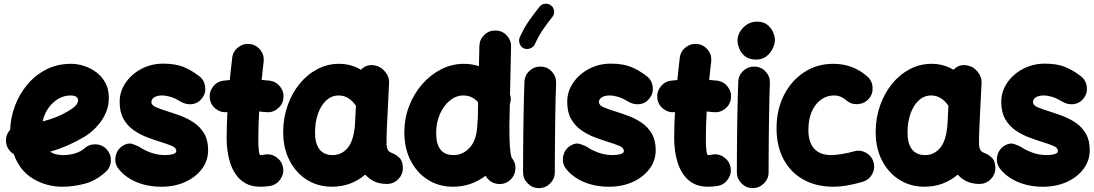

<svg xmlns="http://www.w3.org/2000/svg" viewBox="-20 -909 5771 1013"><path d="M537.6 -2Q485.4 45.4 425.5 60.8Q365.7 76.2 310.1 76.2Q224.6 76.2 154.1 33.7Q83.5 -8.8 52.7 -95.7Q35.6 -106 24.4 -123Q13.2 -140.1 11.7 -161.6Q9.3 -197.8 33.7 -224.1Q35.6 -287.1 58.3 -348.9Q81.1 -410.6 122.8 -461.2Q164.6 -511.7 223.1 -542Q281.7 -572.3 355.5 -572.3Q387.7 -572.3 422.4 -561.5Q457 -550.8 487.1 -528.6Q517.1 -506.3 535.6 -472.7Q554.2 -439 554.2 -393.1Q554.2 -352.5 540.3 -318.8Q526.4 -285.2 505.6 -259Q484.9 -232.9 464.1 -215.6Q443.4 -198.2 429.7 -189.9Q384.8 -163.1 338.9 -142.8Q293 -122.6 244.6 -108.9Q270 -90.8 310.1 -90.8Q349.1 -90.8 378.2 -100.3Q407.2 -109.9 425.3 -126Q451.2 -148.9 485.8 -147.5Q520.5 -146 543.5 -120.1Q566.4 -94.7 564.9 -59.8Q563.5 -24.9 537.6 -2ZM350.6 -405.3Q318.8 -405.3 288.8 -388.2Q258.8 -371.1 236.3 -340.3Q213.9 -309.6 205.1 -268.6Q280.3 -287.1 337.4 -321.3Q372.1 -341.8 382.1 -355.7Q392.1 -369.6 392.1 -378.9Q392.1 -405.3 350.6 -405.3Z M1045.9 -390.1Q1024.9 -363.3 992.9 -359.4Q960.9 -355.5 929.2 -375Q903.3 -391.1 879.2 -398.2Q855 -405.3 835 -405.3Q809.6 -405.3 794.2 -395.8Q778.8 -386.2 778.8 -370.6Q778.8 -353.5 803.7 -343Q828.6 -332.5 864.7 -321.3Q897.9 -311 935.1 -297.1Q972.2 -283.2 1004.6 -261Q1037.1 -238.8 1057.6 -203.9Q1078.1 -168.9 1078.1 -116.7Q1078.1 -62 1045.7 -18.3Q1013.2 25.4 957.5 50.8Q901.9 76.2 832 76.2Q757.3 76.2 697.5 50.5Q637.7 24.9 602.1 -22.5Q583 -50.8 590.1 -85.2Q597.2 -119.6 625.5 -138.7Q653.8 -157.2 679.2 -149.2Q704.6 -141.1 721.7 -129.9Q744.6 -114.7 778.6 -102.8Q812.5 -90.8 852.1 -90.8Q874 -90.8 892.1 -95.7Q910.2 -100.6 910.2 -112.8Q910.2 -129.4 886.2 -139.4Q862.3 -149.4 827.1 -160.2Q793.9 -170.4 756.6 -184.6Q719.2 -198.7 686 -221.7Q652.8 -244.6 632.1 -280.8Q611.3 -316.9 611.3 -371.1Q611.3 -426.3 642.6 -472.2Q673.8 -518.1 726.3 -545.7Q778.8 -573.2 841.3 -573.2Q902.8 -573.2 945.3 -556.9Q987.8 -540.5 1030.8 -507.3Q1058.1 -486.3 1062.5 -451.9Q1066.9 -417.5 1045.9 -390.1Z M1475.1 -389.6Q1470.7 -355.5 1443.1 -334.2Q1415.5 -313 1381.3 -317.4Q1364.7 -319.3 1347.2 -320.8Q1345.2 -284.2 1344 -247.3Q1342.8 -210.4 1342.8 -173.3Q1342.8 -140.6 1345.5 -115.7Q1348.1 -90.8 1354.5 -90.8Q1362.8 -90.8 1376 -93.3Q1409.7 -99.6 1438.2 -79.6Q1466.8 -59.6 1473.1 -26.4Q1479.5 7.3 1459.7 36.4Q1439.9 65.4 1406.2 71.8Q1392.6 74.2 1379.6 75.2Q1366.7 76.2 1354.5 76.2Q1307.6 76.2 1275.9 58.3Q1244.1 40.5 1224.4 11.7Q1204.6 -17.1 1194.1 -50.8Q1183.6 -84.5 1179.7 -116.7Q1175.8 -148.9 1175.8 -173.3Q1175.8 -209.5 1176.8 -245.6Q1177.7 -281.7 1179.7 -317.4Q1146 -313.5 1118.4 -334.7Q1090.8 -356 1086.9 -390.1Q1083 -424.3 1104.2 -451.9Q1125.5 -479.5 1159.7 -483.4Q1175.8 -485.4 1192.4 -486.8Q1195.3 -516.1 1198.5 -545.4Q1201.7 -574.7 1205.1 -603.5Q1209 -637.7 1236.3 -659.2Q1263.7 -680.7 1297.9 -676.8Q1332 -672.9 1353.5 -645.5Q1375 -618.2 1371.1 -584Q1368.2 -559.6 1365.5 -535.6Q1362.8 -511.7 1360.4 -487.3Q1382.3 -485.8 1402.8 -483.4Q1437 -479 1458.3 -451.4Q1479.5 -423.8 1475.1 -389.6Z M2021.5 61.5Q1950.2 61.5 1907.2 12.2Q1831.5 76.2 1731.9 76.2Q1657.7 76.2 1599.4 39.6Q1541 2.9 1507.6 -62.3Q1474.1 -127.4 1474.1 -211.9Q1474.1 -285.6 1496.8 -350.8Q1519.5 -416 1559.8 -465.8Q1600.1 -515.6 1653.6 -543.9Q1707 -572.3 1769 -572.3Q1831.5 -572.3 1884.8 -541Q1912.1 -570.3 1953.1 -564.5Q1987.8 -559.6 2011.2 -531.5Q2034.7 -503.4 2032.7 -470.2L2021.5 -241.7Q2021 -228 2020.3 -208.3Q2019.5 -188.5 2019.3 -170.7Q2019 -152.8 2019.5 -143.6Q2020.5 -129.9 2025.9 -118.9Q2031.2 -107.9 2049.3 -101.1Q2069.3 -93.8 2087.4 -76.2Q2105.5 -58.6 2105.5 -22Q2105.5 12.2 2080.8 36.9Q2056.2 61.5 2021.5 61.5ZM1734.4 -90.8Q1784.7 -90.8 1816.7 -131.6Q1848.6 -172.4 1853.5 -263.7Q1853.5 -264.2 1853.5 -265.1L1857.9 -351.1Q1820.3 -405.3 1767.1 -405.3Q1730 -405.3 1701.7 -379.4Q1673.3 -353.5 1657.7 -309.1Q1642.1 -264.6 1642.1 -209.5Q1642.1 -150.4 1666 -120.6Q1689.9 -90.8 1734.4 -90.8Z M2427.2 -572.3Q2468.8 -572.3 2506.8 -559.6L2509.3 -666.5Q2510.3 -701.2 2535.4 -725.1Q2560.5 -749 2594.7 -748Q2629.4 -747.6 2653.3 -722.4Q2677.2 -697.3 2676.3 -662.6L2670.9 -411.1Q2679.2 -385.7 2669.9 -358.9L2667.5 -248.5Q2667.5 -172.9 2670.2 -136.7Q2672.9 -100.6 2676 -89.1Q2679.2 -77.6 2680.7 -75.2Q2702.6 -48.8 2699 -13.9Q2695.3 21 2668.9 43Q2642.6 64.9 2607.4 61.5Q2572.3 58.1 2550.8 31.2Q2545.9 24.9 2541.5 18.6Q2465.3 76.2 2370.1 76.2Q2295.9 76.2 2237.8 39.6Q2179.7 2.9 2146.5 -61.8Q2113.3 -126.5 2113.3 -210Q2113.3 -283.7 2138.4 -349.1Q2163.6 -414.6 2207.5 -464.8Q2251.5 -515.1 2308.1 -543.7Q2364.7 -572.3 2427.2 -572.3ZM2281.2 -207Q2281.2 -90.8 2372.6 -90.8Q2425.3 -90.8 2462.2 -134.5Q2499 -178.2 2499.5 -272.9Q2499.5 -278.3 2501 -283.7L2502.4 -369.1Q2489.3 -385.7 2469.2 -395.5Q2449.2 -405.3 2424.8 -405.3Q2386.2 -405.3 2353.5 -378.7Q2320.8 -352.1 2301 -307.1Q2281.2 -262.2 2281.2 -207Z M2834.5 -557.6Q2869.1 -556.2 2892.3 -530.5Q2915.5 -504.9 2914.1 -470.2Q2912.6 -437 2911.4 -388.9Q2910.2 -340.8 2909.4 -286.1Q2908.7 -231.4 2908.2 -177.2Q2907.7 -123 2907.5 -76.7Q2907.2 -30.3 2907.2 0Q2907.2 34.2 2882.6 58.8Q2857.9 83.5 2823.2 83.5Q2789.1 83.5 2764.4 58.8Q2739.7 34.2 2739.7 0Q2739.7 -31.2 2740 -77.6Q2740.2 -124 2740.7 -178.5Q2741.2 -232.9 2742.2 -288.3Q2743.2 -343.8 2744.4 -393.1Q2745.6 -442.4 2747.1 -478Q2748.5 -512.7 2774.4 -535.9Q2800.3 -559.1 2834.5 -557.6ZM2887.2 -880.4Q2901.4 -869.6 2903.3 -851.3Q2905.3 -833 2894 -819.3Q2866.7 -785.2 2844.2 -752.2Q2821.8 -719.2 2801.8 -675.8Q2794.9 -660.2 2777.1 -653.6Q2759.3 -647 2743.7 -653.8Q2728.5 -660.6 2721.9 -678.2Q2715.3 -695.8 2722.2 -711.9Q2745.1 -762.7 2772 -800.8Q2798.8 -838.9 2826.2 -873Q2837.4 -887.2 2855.5 -889.2Q2873.5 -891.1 2887.2 -880.4Z M3407.2 -390.1Q3386.2 -363.3 3354.2 -359.4Q3322.3 -355.5 3290.5 -375Q3264.6 -391.1 3240.5 -398.2Q3216.3 -405.3 3196.3 -405.3Q3170.9 -405.3 3155.5 -395.8Q3140.1 -386.2 3140.1 -370.6Q3140.1 -353.5 3165 -343Q3189.9 -332.5 3226.1 -321.3Q3259.3 -311 3296.4 -297.1Q3333.5 -283.2 3366 -261Q3398.4 -238.8 3418.9 -203.9Q3439.5 -168.9 3439.5 -116.7Q3439.5 -62 3407 -18.3Q3374.5 25.4 3318.8 50.8Q3263.2 76.2 3193.4 76.2Q3118.7 76.2 3058.8 50.5Q2999 24.9 2963.4 -22.5Q2944.3 -50.8 2951.4 -85.2Q2958.5 -119.6 2986.8 -138.7Q3015.1 -157.2 3040.5 -149.2Q3065.9 -141.1 3083 -129.9Q3106 -114.7 3139.9 -102.8Q3173.8 -90.8 3213.4 -90.8Q3235.4 -90.8 3253.4 -95.7Q3271.5 -100.6 3271.5 -112.8Q3271.5 -129.4 3247.6 -139.4Q3223.6 -149.4 3188.5 -160.2Q3155.3 -170.4 3117.9 -184.6Q3080.6 -198.7 3047.4 -221.7Q3014.2 -244.6 2993.4 -280.8Q2972.7 -316.9 2972.7 -371.1Q2972.7 -426.3 3003.9 -472.2Q3035.2 -518.1 3087.6 -545.7Q3140.1 -573.2 3202.6 -573.2Q3264.2 -573.2 3306.6 -556.9Q3349.1 -540.5 3392.1 -507.3Q3419.4 -486.3 3423.8 -451.9Q3428.2 -417.5 3407.2 -390.1Z M3836.4 -389.6Q3832 -355.5 3804.4 -334.2Q3776.9 -313 3742.7 -317.4Q3726.1 -319.3 3708.5 -320.8Q3706.5 -284.2 3705.3 -247.3Q3704.1 -210.4 3704.1 -173.3Q3704.1 -140.6 3706.8 -115.7Q3709.5 -90.8 3715.8 -90.8Q3724.1 -90.8 3737.3 -93.3Q3771 -99.6 3799.6 -79.6Q3828.1 -59.6 3834.5 -26.4Q3840.8 7.3 3821 36.4Q3801.3 65.4 3767.6 71.8Q3753.9 74.2 3741 75.2Q3728 76.2 3715.8 76.2Q3668.9 76.2 3637.2 58.3Q3605.5 40.5 3585.7 11.7Q3565.9 -17.1 3555.4 -50.8Q3544.9 -84.5 3541 -116.7Q3537.1 -148.9 3537.1 -173.3Q3537.1 -209.5 3538.1 -245.6Q3539.1 -281.7 3541 -317.4Q3507.3 -313.5 3479.7 -334.7Q3452.1 -356 3448.2 -390.1Q3444.3 -424.3 3465.6 -451.9Q3486.8 -479.5 3521 -483.4Q3537.1 -485.4 3553.7 -486.8Q3556.6 -516.1 3559.8 -545.4Q3563 -574.7 3566.4 -603.5Q3570.3 -637.7 3597.7 -659.2Q3625 -680.7 3659.2 -676.8Q3693.4 -672.9 3714.8 -645.5Q3736.3 -618.2 3732.4 -584Q3729.5 -559.6 3726.8 -535.6Q3724.1 -511.7 3721.7 -487.3Q3743.7 -485.8 3764.2 -483.4Q3798.3 -479 3819.6 -451.4Q3840.8 -423.8 3836.4 -389.6Z M3871.1 -694.8Q3871.1 -719.7 3885 -742.7Q3898.9 -765.6 3922.1 -780.3Q3945.3 -794.9 3972.7 -794.9Q4007.8 -794.9 4028.8 -778.1Q4049.8 -761.2 4059.1 -738.5Q4068.4 -715.8 4068.4 -698.2Q4068.4 -678.7 4057.4 -654.3Q4046.4 -629.9 4024.4 -612.3Q4002.4 -594.7 3970.2 -594.7Q3931.6 -594.7 3910.2 -612.5Q3888.7 -630.4 3879.9 -653.8Q3871.1 -677.2 3871.1 -694.8ZM3962.4 -557.6Q3997.1 -556.2 4020.3 -530.5Q4043.5 -504.9 4042 -470.2Q4040.5 -437 4039.3 -388.9Q4038.1 -340.8 4037.4 -286.1Q4036.6 -231.4 4036.1 -177.2Q4035.6 -123 4035.4 -76.7Q4035.2 -30.3 4035.2 0Q4035.2 34.2 4010.5 58.8Q3985.8 83.5 3951.2 83.5Q3917 83.5 3892.3 58.8Q3867.7 34.2 3867.7 0Q3867.7 -31.2 3867.9 -77.6Q3868.2 -124 3868.7 -178.5Q3869.1 -232.9 3870.1 -288.3Q3871.1 -343.8 3872.3 -393.1Q3873.5 -442.4 3875 -478Q3876.5 -512.7 3902.3 -535.9Q3928.2 -559.1 3962.4 -557.6Z M4564 -388.2Q4541.5 -362.3 4506.6 -359.6Q4471.7 -356.9 4445.8 -379.4Q4416 -405.3 4381.3 -405.3Q4322.3 -405.3 4283.7 -355.5Q4245.1 -305.7 4245.1 -222.2Q4245.1 -158.7 4275.6 -124.8Q4306.2 -90.8 4363.3 -90.8Q4387.7 -90.8 4422.4 -96.4Q4457 -102.1 4485.4 -110.4Q4518.6 -120.1 4549.1 -103Q4579.6 -85.9 4588.9 -52.7Q4598.1 -19.5 4581.3 10.5Q4564.5 40.5 4531.2 50.3Q4443.4 76.2 4377.4 76.2Q4286.1 76.2 4218.5 38.3Q4150.9 0.5 4114 -68.8Q4077.1 -138.2 4077.1 -232.4Q4077.1 -330.1 4116.2 -407Q4155.3 -483.9 4222.9 -528.1Q4290.5 -572.3 4376.5 -572.3Q4479.5 -572.3 4555.2 -506.3Q4581.1 -483.9 4583.7 -449Q4586.4 -414.1 4564 -388.2Z M5147.5 61.5Q5076.2 61.5 5033.2 12.2Q4957.5 76.2 4857.9 76.2Q4783.7 76.2 4725.3 39.6Q4667 2.9 4633.5 -62.3Q4600.1 -127.4 4600.1 -211.9Q4600.1 -285.6 4622.8 -350.8Q4645.5 -416 4685.8 -465.8Q4726.1 -515.6 4779.5 -543.9Q4833 -572.3 4895 -572.3Q4957.5 -572.3 5010.7 -541Q5038.1 -570.3 5079.1 -564.5Q5113.8 -559.6 5137.2 -531.5Q5160.6 -503.4 5158.7 -470.2L5147.5 -241.7Q5147 -228 5146.2 -208.3Q5145.5 -188.5 5145.3 -170.7Q5145 -152.8 5145.5 -143.6Q5146.5 -129.9 5151.9 -118.9Q5157.2 -107.9 5175.3 -101.1Q5195.3 -93.8 5213.4 -76.2Q5231.4 -58.6 5231.4 -22Q5231.4 12.2 5206.8 36.9Q5182.1 61.5 5147.5 61.5ZM4860.4 -90.8Q4910.6 -90.8 4942.6 -131.6Q4974.6 -172.4 4979.5 -263.7Q4979.5 -264.2 4979.5 -265.1L4983.9 -351.1Q4946.3 -405.3 4893.1 -405.3Q4856 -405.3 4827.6 -379.4Q4799.3 -353.5 4783.7 -309.1Q4768.1 -264.6 4768.1 -209.5Q4768.1 -150.4 4792 -120.6Q4815.9 -90.8 4860.4 -90.8Z M5697.3 -390.1Q5676.3 -363.3 5644.3 -359.4Q5612.3 -355.5 5580.6 -375Q5554.7 -391.1 5530.5 -398.2Q5506.3 -405.3 5486.3 -405.3Q5460.9 -405.3 5445.6 -395.8Q5430.2 -386.2 5430.2 -370.6Q5430.2 -353.5 5455.1 -343Q5480 -332.5 5516.1 -321.3Q5549.3 -311 5586.4 -297.1Q5623.5 -283.2 5656 -261Q5688.5 -238.8 5709 -203.9Q5729.5 -168.9 5729.5 -116.7Q5729.5 -62 5697 -18.3Q5664.6 25.4 5608.9 50.8Q5553.2 76.2 5483.4 76.2Q5408.7 76.2 5348.9 50.5Q5289.1 24.9 5253.4 -22.5Q5234.4 -50.8 5241.5 -85.2Q5248.5 -119.6 5276.9 -138.7Q5305.2 -157.2 5330.6 -149.2Q5356 -141.1 5373 -129.9Q5396 -114.7 5429.9 -102.8Q5463.9 -90.8 5503.4 -90.8Q5525.4 -90.8 5543.5 -95.7Q5561.5 -100.6 5561.5 -112.8Q5561.5 -129.4 5537.6 -139.4Q5513.7 -149.4 5478.5 -160.2Q5445.3 -170.4 5408 -184.6Q5370.6 -198.7 5337.4 -221.7Q5304.2 -244.6 5283.4 -280.8Q5262.7 -316.9 5262.7 -371.1Q5262.7 -426.3 5293.9 -472.2Q5325.2 -518.1 5377.7 -545.7Q5430.2 -573.2 5492.7 -573.2Q5554.2 -573.2 5596.7 -556.9Q5639.2 -540.5 5682.1 -507.3Q5709.5 -486.3 5713.9 -451.9Q5718.3 -417.5 5697.3 -390.1Z"/></svg>

Font: Mikhak-FD Black
Style: Regular
Weight: 900
Designer: Amin Abedi
Version: Version 3.2